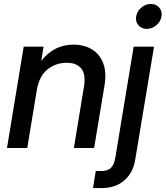

<svg xmlns="http://www.w3.org/2000/svg" viewBox="-20 -753 843 977"><path d="M167 -293 118.7 0H15.6L100.6 -515.6H201.7L189.9 -442.9Q254.4 -525.9 353.5 -525.9Q407.7 -525.9 447.5 -502Q487.3 -478 505.1 -431.6Q522.9 -385.3 511.7 -317.9L459 0H356L407.2 -312Q417.5 -374 394 -403.8Q370.6 -433.6 318.8 -433.6Q264.2 -433.6 221.4 -399.4Q178.7 -365.2 167 -293ZM660.2 -515.6H763.7L667.5 62.5Q657.2 125.5 612.8 164.8Q568.4 204.1 496.1 204.1H453.1L467.3 117.2H497.1Q527.8 117.2 544.4 101.1Q561 85 566.9 48.8ZM726.6 -606Q700.2 -606 684.3 -624.5Q668.5 -643.1 672.9 -669.4Q677.2 -695.8 699 -714.4Q720.7 -732.9 747.6 -732.9Q774.4 -732.9 790.3 -714.4Q806.2 -695.8 801.8 -669.4Q797.4 -643.1 775.4 -624.5Q753.4 -606 726.6 -606Z"/></svg>

Font: Inter Display Medium
Style: Italic
Weight: 500
Italic angle: -9.39999°
Designer: Rasmus Andersson
Foundry: rsms
Version: Version 4.000;git-a52131595